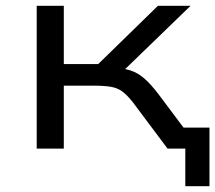

<svg xmlns="http://www.w3.org/2000/svg" viewBox="-20 -510 739 659"><path d="M616 129V0H570V-72H699V129ZM106 0V-490H199V-290H317L522 -490H634L387 -251L369 -278Q404 -276 428.5 -268Q453 -260 475 -241Q497 -222 523 -188L664 0H555L436 -159Q417 -183 400.5 -195.5Q384 -208 361 -212Q338 -216 300 -216H199V0Z"/></svg>

Font: Nunito Sans 10pt Expanded
Style: Regular
Weight: 400
Width: 7
Designer: Vernon Adams
Foundry: Vernon Adams
Version: Version 3.101;gftools[0.9.27]